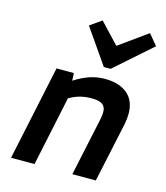

<svg xmlns="http://www.w3.org/2000/svg" viewBox="-113 -846 806 932"><g transform="rotate(15 290.0 -379.5)"><path d="M30 0 131 -476H218L220 -438Q296 -488 371 -488Q444 -488 485 -453.5Q526 -419 526 -353Q526 -328 520 -299L456 0H338L400 -290Q403 -304 404 -314Q405 -324 405 -330Q405 -356 388.5 -368Q372 -380 334 -380Q301 -380 274 -372.5Q247 -365 222 -350L148 0ZM351 -542 229 -718 287 -759 383 -657 525 -759 570 -705 385 -542Z"/></g></svg>

Font: Sometype Mono
Style: Bold Italic
Weight: 700
Italic angle: -12°
Monospace: yes
Designer: Ryoichi Tsunekawa
Foundry: Dharma Type
Version: Version 1.000; ttfautohint (v1.8.3)